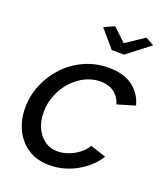

<svg xmlns="http://www.w3.org/2000/svg" viewBox="-136 -824 803 928"><g transform="rotate(20 265.5 -360.0)"><path d="M227 10Q161 10 115.5 -20Q70 -50 46 -100Q22 -150 22 -211Q22 -274 46 -331.5Q70 -389 112.5 -434Q155 -479 212.5 -505Q270 -531 337 -531Q414 -531 460.5 -496.5Q507 -462 522 -404L431 -377Q419 -415 391 -435Q363 -455 322 -455Q282 -455 244.5 -437Q207 -419 177.5 -386.5Q148 -354 130.5 -312Q113 -270 113 -222Q113 -177 129 -142Q145 -107 173.5 -86.5Q202 -66 239 -66Q268 -66 297 -77Q326 -88 349.5 -106.5Q373 -125 385 -147L466 -121Q443 -83 405.5 -53.5Q368 -24 322 -7Q276 10 227 10ZM243 -706 296 -730 363 -667 457 -730 500 -706 384 -616H320Z"/></g></svg>

Font: Raleway Thin Medium
Style: Italic
Weight: 500
Italic angle: -12°
Version: Version 4.026